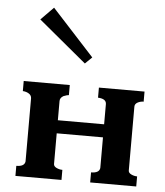

<svg xmlns="http://www.w3.org/2000/svg" viewBox="-54 -824 749 872"><g transform="rotate(5 320.0 -388.0)"><path d="M318.4 -536.1 99.6 -717.8 157.2 -776.4 349.6 -566.4ZM599.6 -386.7Q585 -386.7 572.3 -379.9Q559.6 -373 559.6 -360.4V-69.3Q559.6 -58.6 572.8 -52.2Q585.9 -45.9 599.6 -45.9V0H389.6V-45.9Q426.8 -45.9 429.7 -69.3V-209H218.8V-69.3Q218.8 -58.6 231.9 -52.2Q245.1 -45.9 258.8 -45.9V0H48.8V-45.9Q85.9 -45.9 88.9 -69.3V-356.4Q88.9 -370.1 77.1 -377.9Q65.4 -385.7 48.8 -386.7V-432.6H258.8V-386.7Q252 -386.7 234.4 -379.9Q218.8 -371.1 218.8 -356.4V-268.6H429.7V-360.4Q429.7 -384.8 391.6 -386.7V-432.6H599.6Z"/></g></svg>

Font: Menaion Unicode
Style: Regular
Weight: 400
Designer: Aleksandr Andreev
Foundry: Ponomar Technologies, Inc.
Version: 2.0